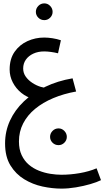

<svg xmlns="http://www.w3.org/2000/svg" viewBox="-20 -721 617 1135"><path d="M343 394Q289 394 231 381.5Q173 369 123 338.5Q73 308 41.5 256.5Q10 205 10 127Q10 55 39 -8Q68 -71 121.5 -122Q175 -173 248 -208Q321 -243 409 -258L430 -180Q357 -167 295 -141Q233 -115 187.5 -77.5Q142 -40 117 8.5Q92 57 92 115Q92 162 108 196Q124 230 150.5 252.5Q177 275 210 288Q243 301 277.5 306.5Q312 312 343 312Q396 312 451 302.5Q506 293 551 274L577 344Q553 356 513.5 367.5Q474 379 429 386.5Q384 394 343 394ZM178 -136Q138 -146 106 -172Q74 -198 55.5 -234Q37 -270 37 -310Q37 -373 66.5 -415Q96 -457 142.5 -478Q189 -499 241 -499Q264 -499 290 -495Q316 -491 340 -483L323 -406Q303 -411 281 -414Q259 -417 241 -417Q205 -417 177 -404Q149 -391 133 -368.5Q117 -346 117 -316Q117 -289 132.5 -267.5Q148 -246 172 -230.5Q196 -215 221 -207.5Q246 -200 265 -201ZM242 -602Q221 -602 206.5 -616.5Q192 -631 192 -651Q192 -671 206.5 -686Q221 -701 242 -701Q262 -701 276.5 -686Q291 -671 291 -651Q291 -631 276.5 -616.5Q262 -602 242 -602ZM326 137Q305 137 290.5 122.5Q276 108 276 88Q276 68 290.5 53Q305 38 326 38Q346 38 360.5 53Q375 68 375 88Q375 108 360.5 122.5Q346 137 326 137Z"/></svg>

Font: Farlight84_Sys_V01
Style: Regular
Weight: 400
Designer: Ryoko NISHIZUKA  (kana, bopomofo & ideographs); Paul D. Hunt (Latin, Greek & Cyrillic); Sandoll Communications , Soo-you
Foundry: Adobe
Version: Version 2.004;October 29, 2024;FontCreator 14.0.0.2814 64-bi